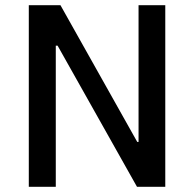

<svg xmlns="http://www.w3.org/2000/svg" viewBox="-20 -720 748 740"><path d="M91 0H195V-544H202L508 0H617V-700H514V-173H509L213 -700H91Z"/></svg>

Font: Fixel Text Medium
Style: Regular
Weight: 500
Width: 4
Designer: AlfaBravo + MacPaw
Foundry: Kyrylo Tkachov, Marchela Mozhyna, Serhii Makarenko, Maria Weinstein, Zakhar Kryvoshyya
Version: Version 1.211